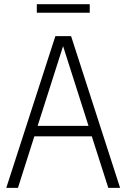

<svg xmlns="http://www.w3.org/2000/svg" viewBox="-20 -916 616 936"><path d="M10.5 0 250 -740H326.5L565.5 0H508L427.5 -251.5H147.5L67.5 0ZM163.5 -302.5H411.5L287.5 -691ZM159.5 -854V-895.5H417.5V-854Z"/></svg>

Font: Encode Sans Condensed Light
Style: Regular
Weight: 300
Width: 3
Designer: Multiple Designers
Foundry: Impallari Type
Version: Version 3.000; ttfautohint (v1.8.3) -l 8 -r 50 -G 200 -x 14 